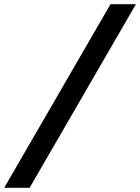

<svg xmlns="http://www.w3.org/2000/svg" viewBox="-107 -783 667 914"><path d="M34 111H-87L419 -763H540Z"/></svg>

Font: Open Sauce One
Style: Bold Italic
Weight: 700
Italic angle: -10°
Designer: Alfredo Marco Pradil
Foundry: Creative Sauce Fz LLC
Version: Version 1.477